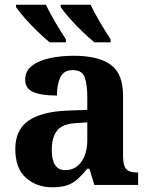

<svg xmlns="http://www.w3.org/2000/svg" viewBox="-20 -786 639 816"><path d="M202 10Q136 10 90.5 -30Q45 -70 45 -153Q45 -234 101 -273Q157 -312 269 -316L351 -319V-374Q351 -424 340.5 -456Q330 -488 289 -488Q251 -488 236.5 -457.5Q222 -427 222 -380Q155 -380 121 -395Q87 -410 87 -447Q87 -484 115 -506Q143 -528 190 -538.5Q237 -549 293 -549Q398 -549 450.5 -511Q503 -473 503 -379V-124Q503 -83 516 -68Q529 -53 563 -53H567V0H381L360 -69H351Q329 -42 309.5 -24.5Q290 -7 265 1.5Q240 10 202 10ZM257 -63Q300 -63 325.5 -98Q351 -133 351 -191V-266L306 -263Q246 -260 223 -231.5Q200 -203 200 -149Q200 -63 257 -63ZM381 -606Q359 -624 329.5 -652.5Q300 -681 274.5 -710Q249 -739 238 -756V-766H365Q381 -732 405 -691.5Q429 -651 450 -619V-606ZM191 -606Q169 -624 139.5 -652.5Q110 -681 84.5 -710Q59 -739 48 -756V-766H175Q191 -732 215 -691.5Q239 -651 260 -619V-606Z"/></svg>

Font: NotoSerif-Bold
Style: Regular
Weight: 700
Designer: Monotype Design Team
Foundry: Monotype Imaging Inc.
Version: Version 2.007; ttfautohint (v1.8) -l 8 -r 50 -G 200 -x 14 -D